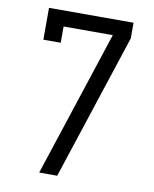

<svg xmlns="http://www.w3.org/2000/svg" viewBox="-83 -798 691 861"><g transform="rotate(10 262.5 -367.5)"><path d="M155 0 373 -664H149V-590H70V-735H455V-664L237 0Z"/></g></svg>

Font: Iosevka Pride
Style: Regular
Weight: 400
Monospace: yes
Designer: Belleve Invis
Foundry: Belleve Invis
Version: Version 30.3.1; ttfautohint (v1.8.4)